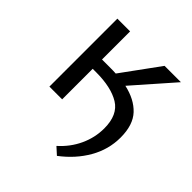

<svg xmlns="http://www.w3.org/2000/svg" viewBox="-170 -529 831 831"><g transform="rotate(45 245.0 -113.5)"><path d="M448 -62Q448 11 411 75.5Q374 140 309 189L277 160Q322 120 346 68Q370 16 370 -40Q370 -123 317.5 -155Q265 -187 173 -187H152V0H74V-416H152V-244H198Q224 -244 237 -243L363 -416H463L304 -235Q372 -220 410 -179.5Q448 -139 448 -62Z"/></g></svg>

Font: Ysabeau Infant Medium
Style: Regular
Weight: 500
Designer: Christian Thalmann (Catharsis Fonts)
Version: Version 0.003